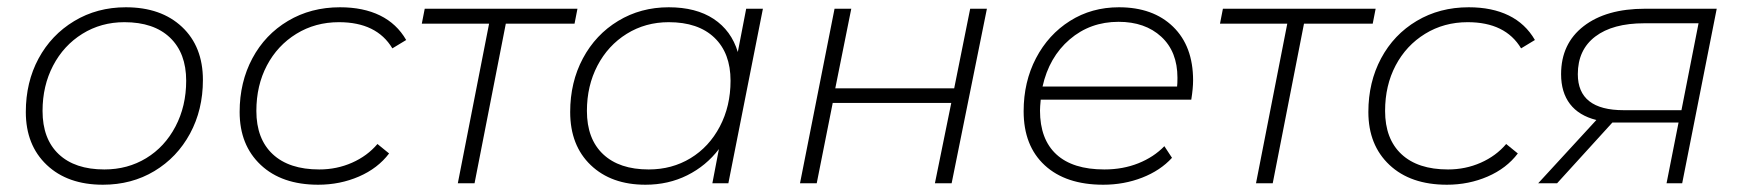

<svg xmlns="http://www.w3.org/2000/svg" viewBox="-20 -504 4792 528"><path d="M51 -196Q51 -278 86 -343Q121 -408 184 -446Q247 -484 326 -484Q423 -484 480.5 -430Q538 -376 538 -284Q538 -202 502.5 -136.5Q467 -71 404.5 -33.5Q342 4 263 4Q166 4 108.5 -50.5Q51 -105 51 -196ZM492 -282Q492 -358 447.5 -400.5Q403 -443 322 -443Q258 -443 206.5 -411Q155 -379 126 -323.5Q97 -268 97 -199Q97 -122 141.5 -80Q186 -38 267 -38Q331 -38 382 -69Q433 -100 462.5 -156Q492 -212 492 -282Z M639 -196Q639 -278 674 -343.5Q709 -409 772 -446.5Q835 -484 915 -484Q979 -484 1025 -461.5Q1071 -439 1097 -394L1059 -371Q1016 -443 912 -443Q847 -443 795 -411Q743 -379 714 -324Q685 -269 685 -199Q685 -122 730 -80Q775 -38 858 -38Q906 -38 948 -56.5Q990 -75 1018 -108L1050 -82Q1019 -41 967 -18.5Q915 4 855 4Q755 4 697 -50.5Q639 -105 639 -196Z M1560 -439H1371L1285 0H1239L1325 -439H1140L1148 -480H1568Z M2078 -480 1983 0H1939L1957 -94Q1922 -48 1870 -22Q1818 4 1755 4Q1661 4 1604.5 -50Q1548 -104 1548 -196Q1548 -278 1583 -343.5Q1618 -409 1680 -446.5Q1742 -484 1819 -484Q1894 -484 1942.5 -452Q1991 -420 2009 -361L2032 -480ZM1989 -282Q1989 -358 1944.5 -400.5Q1900 -443 1819 -443Q1755 -443 1703.5 -411Q1652 -379 1623 -323.5Q1594 -268 1594 -199Q1594 -122 1638.5 -80Q1683 -38 1764 -38Q1828 -38 1879 -69Q1930 -100 1959.5 -156Q1989 -212 1989 -282Z M2275 -480H2321L2277 -261H2604L2648 -480H2694L2597 0H2551L2596 -221H2270L2226 0H2180Z M2842 -230Q2840 -210 2840 -200Q2840 -121 2885 -79.5Q2930 -38 3017 -38Q3068 -38 3110.5 -55Q3153 -72 3182 -102L3203 -70Q3171 -35 3121 -15.5Q3071 4 3014 4Q2911 4 2853 -49.5Q2795 -103 2795 -198Q2795 -279 2829 -344Q2863 -409 2922.5 -446.5Q2982 -484 3057 -484Q3151 -484 3206 -430.5Q3261 -377 3261 -283Q3261 -261 3256 -230ZM2847 -266H3217Q3218 -274 3218 -290Q3218 -362 3173.5 -403Q3129 -444 3056 -444Q2978 -444 2921.5 -395.5Q2865 -347 2847 -266Z M3755 -439H3566L3480 0H3434L3520 -439H3335L3343 -480H3763Z M3743 -196Q3743 -278 3778 -343.5Q3813 -409 3876 -446.5Q3939 -484 4019 -484Q4083 -484 4129 -461.5Q4175 -439 4201 -394L4163 -371Q4120 -443 4016 -443Q3951 -443 3899 -411Q3847 -379 3818 -324Q3789 -269 3789 -199Q3789 -122 3834 -80Q3879 -38 3962 -38Q4010 -38 4052 -56.5Q4094 -75 4122 -108L4154 -82Q4123 -41 4071 -18.5Q4019 4 3959 4Q3859 4 3801 -50.5Q3743 -105 3743 -196Z M4701 -480 4606 0H4563L4596 -167H4439Q4422 -167 4414 -167L4262 0H4210L4370 -174Q4322 -186 4297.5 -218Q4273 -250 4273 -300Q4273 -384 4335 -432Q4397 -480 4504 -480ZM4445 -201H4604L4651 -440H4502Q4415 -440 4367 -403.5Q4319 -367 4319 -300Q4319 -201 4445 -201Z"/></svg>

Font: Montserrat Ace
Style: Light Italic
Weight: 300
Italic angle: -11.3°
Designer: Julieta Ulanovsky
Foundry: Julieta Ulanovsky
Version: Version 1